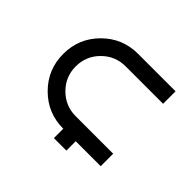

<svg xmlns="http://www.w3.org/2000/svg" viewBox="-180 -1008 1360 1360"><g transform="rotate(45 500.0 -328.0)"><path d="M625 0V93.8H500V0Q343.8 0 234.4 -109.4Q125 -218.8 125 -375Q125 -531.2 234.4 -640.6Q343.8 -750 500 -750H875V-625H500Q396.5 -625 323.2 -551.8Q250 -478.5 250 -375Q250 -271.5 323.2 -198.2Q396.5 -125 500 -125H875V0Z"/></g></svg>

Font: Xanmono
Style: Regular
Weight: 400
Designer: GGBotNet
Foundry: GGBotNet
Version: 1.00